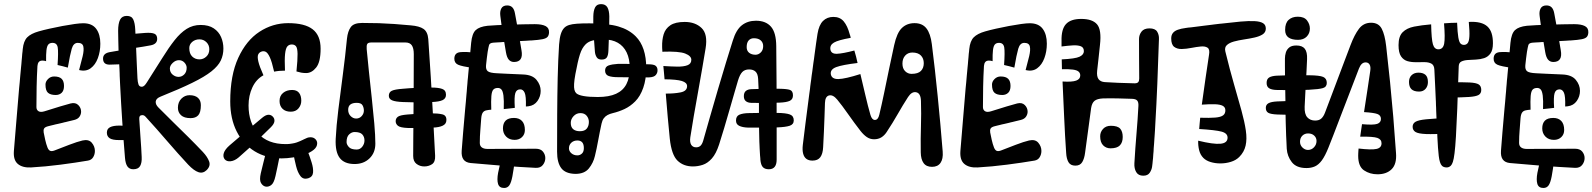

<svg xmlns="http://www.w3.org/2000/svg" viewBox="-20 -820 7912 954"><path d="M49 -70Q54.5 -136.5 61.2 -217.5Q68 -298.5 75 -382Q75.5 -387 76 -392Q76.5 -397 77 -402Q77.5 -407 78 -412Q78.5 -418 79 -423.8Q79.5 -429.5 80 -435.5Q80.5 -441.5 81 -447Q82 -456.5 82.8 -465.8Q83.5 -475 84.5 -484.5Q85.5 -493 86.2 -501.5Q87 -510 87.5 -518Q88.5 -527 89.2 -535.8Q90 -544.5 90.5 -552.5Q91.5 -558.5 92 -564.5Q92.5 -570.5 93 -576Q97 -616 115.2 -634.5Q133.5 -653 172 -664Q194.5 -670.5 225.8 -677.5Q257 -684.5 290.2 -690.8Q323.5 -697 351 -700.8Q378.5 -704.5 393.5 -704.5Q437.5 -704.5 458 -676.8Q478.5 -649 478.5 -603Q478.5 -564 466.2 -531Q454 -498 430.5 -480.8Q407 -463.5 373 -472Q383.5 -510.5 390.8 -541Q398 -571.5 394 -589.2Q390 -607 366.5 -607Q345 -607 336.5 -578Q328 -549 317 -484Q303.5 -488 292 -490.8Q280.5 -493.5 266 -497Q270.5 -561.5 266.8 -584.2Q263 -607 241 -607Q227 -607 220 -598.8Q213 -590.5 210.8 -570.5Q208.5 -550.5 209 -516Q204.5 -517.5 200 -518.2Q195.5 -519 191 -519Q178.5 -519 172.8 -512Q167 -505 166 -492Q163 -441 162 -389.2Q161 -337.5 161 -288Q161 -274 171.2 -267.5Q181.5 -261 201 -267Q246 -281.5 280 -291.5Q314 -301.5 331 -306Q355 -312 369 -298Q383 -284 383 -265Q383 -252 375 -240.2Q367 -228.5 349 -224Q342.5 -222.5 335.8 -220.8Q329 -219 322 -217.5Q318 -216.5 314 -215.5Q310 -214.5 306 -213.5Q302.5 -213 299.5 -212.2Q296.5 -211.5 293.5 -210.5Q288.5 -209.5 284 -208.2Q279.5 -207 274.5 -206Q272.5 -205.5 270.2 -205Q268 -204.5 265.8 -204Q263.5 -203.5 261 -203Q258.5 -202.5 256.2 -202Q254 -201.5 251.5 -200.8Q249 -200 246.5 -199.5Q239.5 -198 232.8 -196.2Q226 -194.5 220 -193Q203.5 -189 199.2 -181.5Q195 -174 197 -162Q199.5 -148 204.5 -125.8Q209.5 -103.5 216 -87Q221.5 -73.5 229.5 -70.5Q237.5 -67.5 250 -72Q283 -85 323.8 -100.5Q364.5 -116 390 -122Q420.5 -129 436 -110.8Q451.5 -92.5 451.5 -70Q451.5 -53 443 -39Q434.5 -25 417 -22Q355.5 -11.5 280.5 -1.8Q205.5 8 134 12Q91.5 14 68.5 -5.5Q45.5 -25 49 -70ZM229 -60 294 -62Q297 -46.5 295.8 -34.8Q294.5 -23 288 -15.8Q281.5 -8.5 269 -7Q255 -5 246.5 -11.5Q238 -18 234 -30.8Q230 -43.5 229 -60ZM343 -54Q342.5 -58.5 341.8 -63Q341 -67.5 341 -72Q341 -82 347.2 -89.5Q353.5 -97 370 -100Q385 -103 394.5 -100.2Q404 -97.5 406 -86Q407 -82.5 407.8 -78.2Q408.5 -74 409 -70Q411.5 -57.5 405 -48.2Q398.5 -39 382 -35Q363.5 -31.5 354.5 -35.2Q345.5 -39 343 -54ZM257 -348Q231 -348 218.5 -359Q206 -370 206 -400Q206 -414.5 218.5 -427.2Q231 -440 249 -440Q274.5 -440 286.2 -428.5Q298 -417 298 -393Q298 -370 286.5 -359Q275 -348 257 -348ZM275 -653Q275 -659 280.8 -664.2Q286.5 -669.5 297 -670Q305.5 -671 313.2 -668Q321 -665 321 -658Q321 -656 321 -652Q321 -648 321 -645Q321 -637 314.5 -632Q308 -627 299 -626Q291 -625.5 283.5 -628.8Q276 -632 275 -641Q275 -644 275 -647Q275 -650 275 -653ZM152 -588 147 -548Q134.5 -549.5 128.5 -555Q122.5 -560.5 123 -571Q124 -583 132.5 -585.5Q141 -588 152 -588Z M601 -36Q593.5 -126 587.5 -216Q581.5 -306 577 -396Q576.5 -404.5 576.2 -412.2Q576 -420 575.5 -428Q575 -435 574.8 -442.2Q574.5 -449.5 574.5 -456Q574 -469 573.5 -481.2Q573 -493.5 572 -506Q572 -511.5 571.5 -517Q571 -522.5 570.8 -528Q570.5 -533.5 570 -539Q570 -544 569.8 -549.2Q569.5 -554.5 569.5 -559.8Q569.5 -565 569 -570Q568.5 -594 567.8 -618.5Q567 -643 567 -667Q567 -703 576.5 -722Q586 -741 610 -741Q634 -741 642.2 -723.2Q650.5 -705.5 652 -673Q654.5 -627.5 656.2 -582.8Q658 -538 659.8 -498.8Q661.5 -459.5 663 -431Q664 -412.5 668 -400.8Q672 -389 684 -389Q691.5 -389 697.5 -394.8Q703.5 -400.5 710 -411Q753 -478 785.8 -530.8Q818.5 -583.5 847.5 -620.2Q876.5 -657 907.5 -676.5Q938.5 -696 977 -696Q1017 -696 1042 -679.2Q1067 -662.5 1078.5 -635.8Q1090 -609 1090 -579Q1090 -546.5 1077 -519.2Q1064 -492 1030.2 -465.2Q996.5 -438.5 935.2 -408.5Q874 -378.5 778 -340Q755.5 -331 753.8 -316Q752 -301 767 -286Q804 -248.5 841.2 -212.2Q878.5 -176 915.2 -139.5Q952 -103 988 -65Q1010.5 -41 1019 -18.2Q1027.5 4.5 1007 25Q988.5 43 966 35.5Q943.5 28 915 -2Q862.5 -58.5 811.2 -118.2Q760 -178 706 -237Q701 -243 696.8 -245.5Q692.5 -248 687 -248Q670.5 -248 672 -228Q675 -175.5 678.5 -131Q682 -86.5 684 -40Q685.5 -11.5 676.2 4.8Q667 21 642 21Q623.5 21 613.5 7.5Q603.5 -6 601 -36ZM927 -233Q895.5 -233 879.8 -247.2Q864 -261.5 864 -284.5Q864 -312.5 881.2 -329.8Q898.5 -347 921.5 -347Q949 -347 963.5 -334Q978 -321 978 -297.5Q978 -261.5 965 -247.2Q952 -233 927 -233ZM867 -438Q883 -438 895.2 -450Q907.5 -462 907.5 -483.5Q907.5 -497 896.5 -509Q885.5 -521 869 -521Q852.5 -521 838.2 -507.5Q824 -494 824 -480Q824 -460.5 837.8 -449.2Q851.5 -438 867 -438ZM971 -525Q990.5 -525 1005.2 -538.8Q1020 -552.5 1020 -575.5Q1020 -596 1005.8 -610.2Q991.5 -624.5 971 -624.5Q950 -624.5 935.2 -612Q920.5 -599.5 920.5 -581Q920.5 -553.5 935 -539.2Q949.5 -525 971 -525ZM956 -684Q957.5 -682.5 959 -681Q960.5 -679.5 962 -678Q966 -674.5 963.8 -669.5Q961.5 -664.5 957 -659Q952 -654 946.5 -651.5Q941 -649 938 -652Q936.5 -653.5 935.5 -654.5Q934.5 -655.5 933 -657Q928.5 -661.5 930 -667.8Q931.5 -674 936 -679Q940.5 -683.5 946.8 -685.2Q953 -687 956 -684ZM573 -196Q587.5 -196 601 -195.2Q614.5 -194.5 628 -192Q641.5 -190 647.8 -182.5Q654 -175 654 -157Q654 -140.5 646.8 -134.5Q639.5 -128.5 626 -126Q615.5 -124.5 601 -124.2Q586.5 -124 572 -124Q538.5 -124 524.8 -133.2Q511 -142.5 511 -161Q511 -180 527 -188Q543 -196 573 -196ZM639 -580 621 -650Q671.5 -654.5 702.2 -656.5Q733 -658.5 747 -652.5Q761 -646.5 761 -627Q761 -601 729 -594.8Q697 -588.5 639 -580ZM614 -575 632 -505Q556.5 -498.5 524.2 -498.8Q492 -499 492 -529Q492 -554.5 524.2 -560.8Q556.5 -567 614 -575Z M1380 -33Q1303 -33 1245.5 -68.2Q1188 -103.5 1156 -167Q1124 -230.5 1124 -316Q1124 -446 1163.8 -532.5Q1203.5 -619 1269 -662Q1334.5 -705 1412 -705Q1494 -705 1533.5 -674.5Q1573 -644 1573 -578Q1573 -512 1551 -484.5Q1529 -457 1501 -457Q1487.5 -457 1476.2 -459.2Q1465 -461.5 1453 -465Q1459 -524 1458.5 -552.5Q1458 -581 1450.8 -590Q1443.5 -599 1430 -599Q1416 -599 1407.8 -589.5Q1399.5 -580 1396.5 -552.2Q1393.5 -524.5 1396 -469Q1382.5 -469 1368.2 -467.8Q1354 -466.5 1342 -464Q1331 -513 1320.8 -535.2Q1310.5 -557.5 1300.5 -562.5Q1290.5 -567.5 1280 -564Q1268 -560 1263 -549.5Q1258 -539 1263.5 -514.8Q1269 -490.5 1289 -446Q1253 -426.5 1234 -385.8Q1215 -345 1215 -296Q1215 -209 1262.8 -156.5Q1310.5 -104 1399 -104Q1403.5 -104 1409 -104.2Q1414.5 -104.5 1419 -105Q1426 -106 1431.5 -106.8Q1437 -107.5 1443 -109Q1449 -110.5 1454.2 -112.2Q1459.5 -114 1464 -116Q1466.5 -117 1469 -118Q1471.5 -119 1474.2 -120.2Q1477 -121.5 1480 -123Q1482.5 -124 1485 -125.2Q1487.5 -126.5 1490 -127.8Q1492.5 -129 1495 -130Q1499.5 -132.5 1506.5 -135.2Q1513.5 -138 1523 -138Q1537.5 -138 1546.8 -129Q1556 -120 1556 -108Q1556 -89.5 1538.5 -75.5Q1521 -61.5 1493.8 -52Q1466.5 -42.5 1436.2 -37.8Q1406 -33 1380 -33ZM1429 -655Q1430 -650 1429.5 -646Q1429 -642 1429 -638Q1428.5 -632 1422.5 -629.5Q1416.5 -627 1409 -626Q1398.5 -624.5 1392.5 -629.5Q1386.5 -634.5 1384 -641Q1384 -645 1383.5 -649Q1383 -653 1383 -655Q1384 -662 1390.2 -667Q1396.5 -672 1406 -672Q1416 -671.5 1422.2 -666.8Q1428.5 -662 1429 -655ZM1121 -98Q1158 -129.5 1199.2 -164.8Q1240.5 -200 1283 -235Q1300.5 -249.5 1313.8 -249.8Q1327 -250 1336 -240Q1345 -230.5 1343.5 -217.2Q1342 -204 1326 -188Q1299.5 -162 1273.5 -136.8Q1247.5 -111.5 1220.8 -86.8Q1194 -62 1166 -38Q1146 -21 1126.2 -18.8Q1106.5 -16.5 1096 -29Q1086.5 -42 1092.2 -60Q1098 -78 1121 -98ZM1424.5 -265Q1398.5 -265 1383.8 -279.5Q1369 -294 1369 -318.5Q1369 -344 1386.8 -358.5Q1404.5 -373 1431.5 -373Q1454.5 -373 1465.8 -358.8Q1477 -344.5 1477 -319.5Q1477 -298 1463.2 -281.5Q1449.5 -265 1424.5 -265ZM1507 -74Q1519 -43 1528.2 -13.5Q1537.5 16 1535.5 37.5Q1533.5 59 1511 66Q1487 73 1473 55Q1459 37 1451.2 5.5Q1443.5 -26 1437 -59ZM1368 -37Q1363.5 -13 1358.5 10Q1353.5 33 1349 54Q1341 90.5 1326.8 100.2Q1312.5 110 1299 107Q1285.5 104 1276.8 89.2Q1268 74.5 1276 40Q1282 14.5 1288 -9.2Q1294 -33 1300 -57ZM1218 -578Q1222.5 -576 1225.8 -573.2Q1229 -570.5 1232 -568Q1236.5 -564.5 1235.2 -558.2Q1234 -552 1230 -545Q1225 -536 1217.5 -534Q1210 -532 1203 -534Q1201 -535.5 1198.8 -536.8Q1196.5 -538 1194.5 -539Q1192.5 -540 1191 -541Q1186 -545.5 1185.5 -553.8Q1185 -562 1191 -570Q1197 -577.5 1204.5 -579.8Q1212 -582 1218 -578Z M2142 -46Q2143.5 -15.5 2126.8 -4.2Q2110 7 2088 7Q2066.5 7 2049.8 -5.5Q2033 -18 2033 -45Q2033 -82 2033.5 -134.8Q2034 -187.5 2034.5 -252.8Q2035 -318 2035.5 -393.2Q2036 -468.5 2036 -551Q2036 -580.5 2026.2 -594.8Q2016.5 -609 1994 -609Q1952 -609 1910 -609Q1868 -609 1826 -609Q1809 -609 1804.8 -601.5Q1800.5 -594 1802 -576Q1806 -529 1813 -465Q1820 -401 1827.2 -333.5Q1834.5 -266 1839.8 -206Q1845 -146 1845 -106Q1845 -61 1816 -33Q1787 -5 1742 -5Q1691 -5 1668 -35.2Q1645 -65.5 1648 -130Q1651 -193 1661.2 -275.8Q1671.5 -358.5 1683.5 -449.5Q1695.5 -540.5 1704 -628Q1708 -665 1723 -685.5Q1738 -706 1779 -706Q1824 -706 1862.5 -704.8Q1901 -703.5 1939.2 -700.8Q1977.5 -698 2021 -694Q2064 -690.5 2084.5 -676.2Q2105 -662 2108 -626Q2114.5 -537.5 2120.5 -437.2Q2126.5 -337 2132 -236.5Q2137.5 -136 2142 -46ZM2004 -251Q2031 -253.5 2062.5 -255.2Q2094 -257 2121 -257Q2155.5 -257 2177.2 -252Q2199 -247 2198 -223Q2198 -204.5 2180.2 -195.8Q2162.5 -187 2131 -186Q2099 -184.5 2065.5 -184Q2032 -183.5 2008 -184Q1969 -185.5 1957.5 -194.8Q1946 -204 1946 -218Q1946 -231.5 1956.8 -239.8Q1967.5 -248 2004 -251ZM1982 -379Q2014.5 -382 2048.2 -383.5Q2082 -385 2124 -385Q2158.5 -385 2177.2 -378.2Q2196 -371.5 2196 -349Q2196 -330.5 2179.2 -322.5Q2162.5 -314.5 2125 -313Q2083 -311 2049 -311.2Q2015 -311.5 1982 -313Q1944.5 -314.5 1928.2 -321.5Q1912 -328.5 1912 -344Q1912 -361.5 1926.5 -368.8Q1941 -376 1982 -379ZM1749.5 -231Q1766 -231 1777 -243Q1788 -255 1788 -270.5Q1788 -285 1781.2 -297Q1774.5 -309 1752.5 -309Q1732 -309 1721 -300.8Q1710 -292.5 1710 -274Q1710 -255.5 1722.2 -243.2Q1734.5 -231 1749.5 -231ZM1752.5 -77Q1769 -77 1780 -91Q1791 -105 1791 -122Q1791 -140 1780.2 -152Q1769.5 -164 1741.5 -164Q1727.5 -164 1714.8 -152.2Q1702 -140.5 1702 -114Q1702 -102.5 1713 -89.8Q1724 -77 1752.5 -77ZM1997 -217Q1997 -217 1997 -217Q1997 -217 1997 -217Q1997 -217 1997 -217Q1997 -217 1997 -217Q1997 -217 1997 -217Q1997 -217 1997 -217Q1997 -217 1997 -217Q1997 -217 1997 -217ZM1806 -150Q1806 -150 1806 -150Q1806 -150 1806 -150Q1806 -150 1806 -150Q1806 -150 1806 -150Z M2274 -71Q2276.5 -106.5 2281.2 -162.2Q2286 -218 2291.5 -280.5Q2292 -286 2292.5 -291.2Q2293 -296.5 2293.5 -301.8Q2294 -307 2294.5 -312Q2295 -318 2295.5 -324Q2296 -330 2296.5 -336Q2297 -342 2297.5 -348Q2298.5 -357 2299.2 -366.2Q2300 -375.5 2300.5 -384.5Q2301.5 -393.5 2302.2 -402.5Q2303 -411.5 2303.5 -420Q2304.5 -428 2305.2 -435.8Q2306 -443.5 2306.5 -451Q2311.5 -502.5 2315.2 -543.8Q2319 -585 2321 -607Q2325.5 -653.5 2343.8 -670.5Q2362 -687.5 2403 -692Q2420 -693.5 2449.8 -695Q2479.5 -696.5 2514.2 -697.5Q2549 -698.5 2581.8 -699.2Q2614.5 -700 2637 -700Q2672.5 -700 2690.8 -690.5Q2709 -681 2708 -659Q2707.5 -645 2700.8 -637Q2694 -629 2675.5 -625.2Q2657 -621.5 2621 -619Q2618 -619 2613.8 -618.8Q2609.5 -618.5 2604.8 -618.2Q2600 -618 2594.5 -617.5Q2588 -617 2581 -616.8Q2574 -616.5 2566.5 -616Q2555.5 -615.5 2543.5 -614.8Q2531.5 -614 2520 -613.5Q2513 -613 2506.2 -612.5Q2499.5 -612 2492.5 -611.5Q2488 -611.5 2483.2 -611.2Q2478.5 -611 2474.2 -610.8Q2470 -610.5 2465.5 -610Q2455 -609.5 2446.2 -609Q2437.5 -608.5 2431 -608Q2413 -606.5 2410 -596Q2407 -585.5 2403 -562Q2401 -547 2398.8 -530.2Q2396.5 -513.5 2395 -496Q2393 -474.5 2403.8 -466Q2414.5 -457.5 2449 -456Q2464 -455.5 2499.2 -453.5Q2534.5 -451.5 2578 -450Q2625 -448.5 2645.8 -423.2Q2666.5 -398 2666.5 -368.5Q2666.5 -341 2650.5 -318.2Q2634.5 -295.5 2606 -292Q2601 -291.5 2598.5 -291.2Q2596 -291 2593 -291Q2594.5 -342 2587 -359Q2579.5 -376 2565 -376Q2546.5 -376 2540.5 -357.5Q2534.5 -339 2538 -284Q2526 -282.5 2511.8 -281Q2497.5 -279.5 2483 -278Q2484.5 -322.5 2481.5 -345Q2478.5 -367.5 2471.5 -375.2Q2464.5 -383 2454 -383Q2438.5 -383 2431 -374.5Q2423.5 -366 2421.5 -342.8Q2419.5 -319.5 2421 -275Q2414.5 -274.5 2408.5 -273.8Q2402.5 -273 2398 -272Q2385.5 -270 2379 -260.8Q2372.5 -251.5 2371 -231Q2369.5 -207 2366.8 -175Q2364 -143 2364 -110Q2364 -95 2374 -87.5Q2384 -80 2402 -80Q2464.5 -80 2522.2 -80.5Q2580 -81 2642 -81Q2666.5 -81 2678 -66.5Q2689.5 -52 2689.5 -34.5Q2689.5 -16 2677.5 -0.5Q2665.5 15 2642 14Q2562 10 2480.5 3.8Q2399 -2.5 2318 -10Q2294 -12.5 2283 -27.5Q2272 -42.5 2274 -71ZM2476 -44 2539 -31Q2532 24.5 2526 56Q2520 87.5 2510.8 100.8Q2501.5 114 2485 114Q2461 114 2454.8 94Q2448.5 74 2455 38.5Q2461.5 3 2476 -44ZM2569 -26Q2569 -30.5 2569 -35Q2569 -39.5 2569 -44Q2569 -54.5 2580.8 -60.8Q2592.5 -67 2606 -67Q2617.5 -67 2627 -62.2Q2636.5 -57.5 2637 -47Q2637 -42 2637 -37.2Q2637 -32.5 2637 -27Q2638 -15 2626.2 -8Q2614.5 -1 2601 -1Q2589 -1 2579 -7.2Q2569 -13.5 2569 -26ZM2537 -125Q2511 -125 2495 -141.2Q2479 -157.5 2479 -182Q2479 -207 2492.2 -220.5Q2505.5 -234 2534 -234Q2559.5 -234 2573.8 -218.8Q2588 -203.5 2588 -174Q2588 -152.5 2573.8 -138.8Q2559.5 -125 2537 -125ZM2466 -741Q2463 -763.5 2471 -778.2Q2479 -793 2500 -793Q2516.5 -793 2526 -783Q2535.5 -773 2539 -752Q2547.5 -708 2555.5 -662.5Q2563.5 -617 2571 -571Q2576.5 -541 2567 -526.5Q2557.5 -512 2534 -512Q2518.5 -512 2508.5 -523Q2498.5 -534 2494 -560Q2486 -605 2478.8 -650.5Q2471.5 -696 2466 -741ZM2347.5 -557 2328.5 -483Q2274.5 -490 2256 -498.5Q2237.5 -507 2237.5 -528Q2237.5 -557.5 2266.2 -560.8Q2295 -564 2347.5 -557Z M2839 -452Q2833.5 -422 2832.5 -403.2Q2831.5 -384.5 2834.2 -373.8Q2837 -363 2843 -357Q2853 -347.5 2879.8 -342.8Q2906.5 -338 2950 -338Q3006 -338 3041 -354Q3076 -370 3092.5 -402Q3109 -434 3109 -482Q3109 -527.5 3093.8 -559.2Q3078.5 -591 3049.8 -607.5Q3021 -624 2980 -624Q2946.5 -624 2925 -618.8Q2903.5 -613.5 2890 -600Q2881 -591 2874 -579Q2867 -567 2861.5 -549.8Q2856 -532.5 2850.5 -508.5Q2845 -484.5 2839 -452ZM2748 -66Q2748 -157.5 2748.5 -250.8Q2749 -344 2751 -432.5Q2753 -521 2758 -599Q2760.5 -632 2766.8 -651.5Q2773 -671 2784 -682Q2793 -691 2807.8 -695.8Q2822.5 -700.5 2846.8 -702.2Q2871 -704 2908 -704Q2999.5 -704 3052.5 -688.5Q3105.5 -673 3139 -639Q3164.5 -613.5 3177.8 -574Q3191 -534.5 3191 -482Q3191 -426.5 3176.2 -384Q3161.5 -341.5 3136 -316Q3111.5 -291.5 3083 -278.2Q3054.5 -265 3025 -258Q3010 -254.5 2998.8 -248.5Q2987.5 -242.5 2980 -232.2Q2972.5 -222 2969 -206Q2960 -165 2952.2 -122.2Q2944.5 -79.5 2936 -45Q2928 -10.5 2906 16.8Q2884 44 2839 44Q2789.5 43 2768.8 15.5Q2748 -12 2748 -66ZM2928 -738.5Q2928.5 -766.5 2936.8 -783Q2945 -799.5 2966.5 -799.5Q2988.5 -799.5 2997.8 -783.8Q3007 -768 3007.5 -738.5Q3007.5 -711.5 3006.8 -681Q3006 -650.5 3005 -621Q3004 -591.5 3003 -567.5Q3002 -544.5 2994.8 -534.2Q2987.5 -524 2969 -524Q2952 -524 2944.8 -535.5Q2937.5 -547 2936 -562.5Q2934 -588 2931.8 -618.5Q2929.5 -649 2928.5 -680.2Q2927.5 -711.5 2928 -738.5ZM3202 -500.5Q3228.5 -500.5 3237.5 -493.2Q3246.5 -486 3247 -473Q3248 -459 3239 -447.8Q3230 -436.5 3205 -435.5Q3199 -435.5 3177 -435.5Q3155 -435.5 3128 -435.8Q3101 -436 3079 -436.2Q3057 -436.5 3050.5 -436.5Q3021 -436.5 3004.2 -442.5Q2987.5 -448.5 2986.5 -468Q2986 -488.5 3004 -494.8Q3022 -501 3049.5 -502.5Q3056 -503 3077.8 -502.8Q3099.5 -502.5 3126 -502Q3152.5 -501.5 3174 -501Q3195.5 -500.5 3202 -500.5ZM2778 -74Q2788 -74 2793 -66.2Q2798 -58.5 2798 -42Q2798 -21 2793 -15Q2788 -9 2781 -9Q2779 -9 2776.8 -9Q2774.5 -9 2772 -9L2771 -74Q2772.5 -74 2774.5 -74Q2776.5 -74 2778 -74ZM2861 -168Q2885 -168 2895.5 -181Q2906 -194 2906 -214Q2906 -231.5 2895 -244.8Q2884 -258 2864 -258Q2844 -258 2830 -243Q2816 -228 2816 -209.5Q2816 -188 2828.2 -178Q2840.5 -168 2861 -168ZM2849 -48Q2861.5 -48 2871.2 -56.8Q2881 -65.5 2881 -84Q2881 -103.5 2872.8 -112.8Q2864.5 -122 2849 -122Q2830.5 -122 2818.8 -111Q2807 -100 2807 -83Q2807 -69 2819 -58.5Q2831 -48 2849 -48ZM3137 -414Q3146 -414 3151.5 -404.8Q3157 -395.5 3156 -385Q3155.5 -374 3151 -365Q3146.5 -356 3139 -356Q3137 -356 3135.2 -356Q3133.5 -356 3131 -356Q3120 -356 3114 -364.8Q3108 -373.5 3108 -384Q3108 -395.5 3113 -404.8Q3118 -414 3126 -414Q3128.5 -414 3131.2 -414Q3134 -414 3137 -414Z M3423 7Q3376 7 3346.2 -22Q3316.5 -51 3308 -131Q3303 -180.5 3297.8 -238.2Q3292.5 -296 3288 -355Q3329.5 -354.5 3361.8 -361Q3394 -367.5 3394 -392Q3394 -409.5 3368.2 -417.5Q3342.5 -425.5 3282 -426Q3280.5 -444 3279 -460.2Q3277.5 -476.5 3276 -492Q3313.5 -489.5 3345 -489Q3376.5 -488.5 3395.8 -495.8Q3415 -503 3415 -523Q3415 -542 3384.5 -554Q3354 -566 3271 -563Q3271 -567.5 3270.8 -571.5Q3270.5 -575.5 3270.2 -579.2Q3270 -583 3270 -587Q3269 -621.5 3277.5 -649.5Q3286 -677.5 3310.5 -694.2Q3335 -711 3382 -711Q3434.5 -711 3466 -680.8Q3497.5 -650.5 3486 -580Q3479.5 -540.5 3469.8 -484Q3460 -427.5 3448.8 -365Q3437.5 -302.5 3427.2 -243.2Q3417 -184 3410 -138Q3406.5 -114 3414.2 -101Q3422 -88 3439 -88Q3452.5 -88 3460.8 -96Q3469 -104 3474 -121Q3488 -170 3507 -236.8Q3526 -303.5 3547 -374.8Q3568 -446 3587.5 -510.2Q3607 -574.5 3621 -618Q3637.5 -672 3666.2 -694.5Q3695 -717 3736 -717Q3785 -717 3810.8 -687.5Q3836.5 -658 3837 -591Q3838 -503.5 3838.5 -406.2Q3839 -309 3839 -211.8Q3839 -114.5 3839 -27Q3839 -3 3829.2 9Q3819.5 21 3800 21Q3780.5 21 3770.5 10.5Q3760.5 0 3758 -27Q3758 -30 3757.8 -33.2Q3757.5 -36.5 3757.2 -40Q3757 -43.5 3756.5 -47Q3756 -55.5 3755.5 -64.2Q3755 -73 3754.5 -82Q3754 -90.5 3753.8 -98.8Q3753.5 -107 3753 -116Q3752.5 -143 3751.8 -172Q3751 -201 3751 -230Q3751 -240 3751 -249.2Q3751 -258.5 3751 -268Q3751 -275.5 3751 -282.5Q3751 -289.5 3751 -297Q3751 -329.5 3749.8 -366.5Q3748.5 -403.5 3747 -428Q3745.5 -453.5 3734 -464.2Q3722.5 -475 3702 -475Q3680.5 -475 3668.2 -462.2Q3656 -449.5 3647 -420Q3640.5 -398.5 3629.5 -360.2Q3618.5 -322 3605.2 -276Q3592 -230 3578.5 -184.5Q3565 -139 3553 -102Q3538 -56 3517 -32.5Q3496 -9 3471.8 -1Q3447.5 7 3423 7ZM3734 -548Q3748.5 -548 3760.2 -559.5Q3772 -571 3772 -591Q3772 -608.5 3760 -619.2Q3748 -630 3726 -630Q3709.5 -630 3699.8 -619Q3690 -608 3690 -586Q3690 -567.5 3702.2 -557.8Q3714.5 -548 3734 -548ZM3696 -186Q3669 -187 3653 -194.8Q3637 -202.5 3637 -221Q3637 -243 3654 -250.2Q3671 -257.5 3700 -258Q3737 -259 3771.2 -259.2Q3805.5 -259.5 3842 -259Q3885.5 -258.5 3904.8 -251.2Q3924 -244 3924 -222Q3924 -202 3904 -195.2Q3884 -188.5 3842 -187Q3810.5 -186 3769 -185.8Q3727.5 -185.5 3696 -186ZM3712 -309Q3695.5 -309.5 3685.8 -317.5Q3676 -325.5 3676 -342Q3676 -360 3686 -368.2Q3696 -376.5 3714 -377Q3757 -379 3787.8 -379.2Q3818.5 -379.5 3852 -379Q3890.5 -378.5 3905.2 -373.2Q3920 -368 3920 -346Q3920 -326.5 3904.2 -319Q3888.5 -311.5 3853 -310Q3817 -308.5 3782.2 -308.2Q3747.5 -308 3712 -309ZM3353 -601Q3337.5 -600.5 3327.2 -607.5Q3317 -614.5 3317 -631Q3317 -651.5 3324.2 -660.2Q3331.5 -669 3350 -671Q3358.5 -672 3367 -672.8Q3375.5 -673.5 3383.8 -674Q3392 -674.5 3400 -675Q3413.5 -676 3426.8 -670Q3440 -664 3440 -642Q3440 -622 3430.8 -613.2Q3421.5 -604.5 3404 -603Q3390 -601.5 3376.8 -601.2Q3363.5 -601 3353 -601ZM3444 -539Q3444 -539 3444 -539Q3444 -539 3444 -539Q3444 -539 3444 -539Q3444 -539 3444 -539Q3444 -539 3444 -539Q3444 -539 3444 -539Q3444 -539 3444 -539Q3444 -539 3444 -539Q3444 -539 3444 -539Q3444 -539 3444 -539Q3444 -539 3444 -539Q3444 -539 3444 -539ZM3382 -688Q3382 -688 3382 -688Q3382 -688 3382 -688Q3382 -688 3382 -688Q3382 -688 3382 -688Q3382 -688 3382 -688Q3382 -688 3382 -688Q3382 -688 3382 -688Q3382 -688 3382 -688ZM3559 -223Q3559 -223 3559 -223Q3559 -223 3559 -223Q3559 -223 3559 -223Q3559 -223 3559 -223Q3559 -223 3559 -223Q3559 -223 3559 -223Q3559 -223 3559 -223Q3559 -223 3559 -223Z M3969 -100Q3973.5 -136.5 3982.2 -206.8Q3991 -277 4001.5 -356Q4002.5 -362 4003.2 -367.8Q4004 -373.5 4004.8 -379.5Q4005.5 -385.5 4006 -391.5Q4007 -400 4008.2 -408Q4009.5 -416 4010.5 -424Q4011.5 -434.5 4013 -444.8Q4014.5 -455 4016 -465Q4017.5 -476 4018.8 -486.5Q4020 -497 4021.5 -507Q4023 -517 4024.5 -527Q4026 -537 4027 -546.5Q4031.5 -579.5 4035.2 -606.5Q4039 -633.5 4042 -652Q4049 -695.5 4069.2 -715.8Q4089.5 -736 4121 -736Q4153.5 -736 4172.2 -713.8Q4191 -691.5 4202 -650Q4203.5 -645.5 4205 -640.8Q4206.5 -636 4207 -632Q4145 -621 4123.8 -608.5Q4102.5 -596 4106 -574Q4110 -551.5 4139 -552.8Q4168 -554 4225 -569Q4229.5 -555 4233.5 -539.2Q4237.5 -523.5 4241 -507Q4166 -498 4135.5 -486.8Q4105 -475.5 4108 -452Q4112 -426.5 4145.8 -427.2Q4179.5 -428 4255 -452Q4268 -398.5 4280 -346.2Q4292 -294 4305 -249Q4312.5 -224 4327 -224Q4343 -224 4349 -250Q4360.5 -298 4373 -358Q4385.5 -418 4398.2 -480Q4411 -542 4423 -596Q4436.5 -657.5 4461.5 -681.2Q4486.5 -705 4524 -705Q4563 -705 4583.2 -679Q4603.5 -653 4610 -601Q4625.5 -479 4639.2 -341.8Q4653 -204.5 4664 -67Q4667 -30.5 4653.2 -10.8Q4639.5 9 4611 9Q4582.5 9 4569 -9.8Q4555.5 -28.5 4555 -63Q4554 -133 4556 -193.8Q4558 -254.5 4556 -318Q4555 -356.5 4532.8 -361.5Q4510.5 -366.5 4492 -338Q4465.5 -297 4440.8 -253.5Q4416 -210 4385 -163Q4374 -146.5 4358.8 -137.2Q4343.5 -128 4323 -128Q4303 -128 4287 -139Q4271 -150 4256 -169Q4223 -211.5 4193.5 -253.8Q4164 -296 4140 -325Q4119 -350.5 4099.5 -345.8Q4080 -341 4079 -308Q4078 -278.5 4076.8 -241.5Q4075.5 -204.5 4073.8 -165.2Q4072 -126 4070 -89Q4068.5 -56 4056 -39Q4043.5 -22 4017 -22Q3998 -22 3986.5 -30.8Q3975 -39.5 3970.5 -57Q3966 -74.5 3969 -100ZM4509 -453Q4541.5 -453 4555.8 -467.5Q4570 -482 4570 -506Q4570 -529.5 4555.8 -544.2Q4541.5 -559 4513 -559Q4491.5 -559 4477.8 -544Q4464 -529 4464 -504Q4464 -479.5 4477.5 -466.2Q4491 -453 4509 -453ZM4327 -161Q4312 -161 4303 -168.8Q4294 -176.5 4294 -192Q4294 -205 4303 -213Q4312 -221 4327 -221Q4338.5 -221 4346.2 -212.5Q4354 -204 4354 -194Q4354 -177 4345.5 -169Q4337 -161 4327 -161ZM4629 -63Q4624 -63 4618.8 -63Q4613.5 -63 4608 -63Q4599 -63 4591.5 -69Q4584 -75 4584 -95Q4584 -112.5 4593.8 -118.2Q4603.5 -124 4610 -124Q4614.5 -124 4619.5 -124Q4624.5 -124 4629 -124Q4642 -123.5 4648.5 -113.2Q4655 -103 4655 -91Q4655 -76 4648.5 -69.5Q4642 -63 4629 -63Z M4752 -70Q4757.5 -136.5 4764.2 -217.5Q4771 -298.5 4778 -382Q4778.5 -387 4779 -392Q4779.5 -397 4780 -402Q4780.5 -407 4781 -412Q4781.5 -418 4782 -423.8Q4782.5 -429.5 4783 -435.5Q4783.5 -441.5 4784 -447Q4785 -456.5 4785.8 -465.8Q4786.5 -475 4787.5 -484.5Q4788.5 -493 4789.2 -501.5Q4790 -510 4790.5 -518Q4791.5 -527 4792.2 -535.8Q4793 -544.5 4793.5 -552.5Q4794.5 -558.5 4795 -564.5Q4795.5 -570.5 4796 -576Q4800 -616 4818.2 -634.5Q4836.5 -653 4875 -664Q4897.5 -670.5 4928.8 -677.5Q4960 -684.5 4993.2 -690.8Q5026.5 -697 5054 -700.8Q5081.5 -704.5 5096.5 -704.5Q5140.5 -704.5 5161 -676.8Q5181.5 -649 5181.5 -603Q5181.5 -564 5169.2 -531Q5157 -498 5133.5 -480.8Q5110 -463.5 5076 -472Q5086.5 -510.5 5093.8 -541Q5101 -571.5 5097 -589.2Q5093 -607 5069.5 -607Q5048 -607 5039.5 -578Q5031 -549 5020 -484Q5006.5 -488 4995 -490.8Q4983.5 -493.5 4969 -497Q4973.5 -561.5 4969.8 -584.2Q4966 -607 4944 -607Q4930 -607 4923 -598.8Q4916 -590.5 4913.8 -570.5Q4911.5 -550.5 4912 -516Q4907.5 -517.5 4903 -518.2Q4898.5 -519 4894 -519Q4881.5 -519 4875.8 -512Q4870 -505 4869 -492Q4866 -441 4865 -389.2Q4864 -337.5 4864 -288Q4864 -274 4874.2 -267.5Q4884.5 -261 4904 -267Q4949 -281.5 4983 -291.5Q5017 -301.5 5034 -306Q5058 -312 5072 -298Q5086 -284 5086 -265Q5086 -252 5078 -240.2Q5070 -228.5 5052 -224Q5045.5 -222.5 5038.8 -220.8Q5032 -219 5025 -217.5Q5021 -216.5 5017 -215.5Q5013 -214.5 5009 -213.5Q5005.5 -213 5002.5 -212.2Q4999.5 -211.5 4996.5 -210.5Q4991.5 -209.5 4987 -208.2Q4982.5 -207 4977.5 -206Q4975.5 -205.5 4973.2 -205Q4971 -204.5 4968.8 -204Q4966.5 -203.5 4964 -203Q4961.5 -202.5 4959.2 -202Q4957 -201.5 4954.5 -200.8Q4952 -200 4949.5 -199.5Q4942.5 -198 4935.8 -196.2Q4929 -194.5 4923 -193Q4906.5 -189 4902.2 -181.5Q4898 -174 4900 -162Q4902.5 -148 4907.5 -125.8Q4912.5 -103.5 4919 -87Q4924.5 -73.5 4932.5 -70.5Q4940.5 -67.5 4953 -72Q4986 -85 5026.8 -100.5Q5067.5 -116 5093 -122Q5123.5 -129 5139 -110.8Q5154.5 -92.5 5154.5 -70Q5154.5 -53 5146 -39Q5137.5 -25 5120 -22Q5058.5 -11.5 4983.5 -1.8Q4908.5 8 4837 12Q4794.5 14 4771.5 -5.5Q4748.5 -25 4752 -70ZM4932 -60 4997 -62Q5000 -46.5 4998.8 -34.8Q4997.5 -23 4991 -15.8Q4984.5 -8.5 4972 -7Q4958 -5 4949.5 -11.5Q4941 -18 4937 -30.8Q4933 -43.5 4932 -60ZM5046 -54Q5045.5 -58.5 5044.8 -63Q5044 -67.5 5044 -72Q5044 -82 5050.2 -89.5Q5056.5 -97 5073 -100Q5088 -103 5097.5 -100.2Q5107 -97.5 5109 -86Q5110 -82.5 5110.8 -78.2Q5111.5 -74 5112 -70Q5114.5 -57.5 5108 -48.2Q5101.5 -39 5085 -35Q5066.5 -31.5 5057.5 -35.2Q5048.5 -39 5046 -54ZM4960 -348Q4934 -348 4921.5 -359Q4909 -370 4909 -400Q4909 -414.5 4921.5 -427.2Q4934 -440 4952 -440Q4977.5 -440 4989.2 -428.5Q5001 -417 5001 -393Q5001 -370 4989.5 -359Q4978 -348 4960 -348ZM4978 -653Q4978 -659 4983.8 -664.2Q4989.5 -669.5 5000 -670Q5008.5 -671 5016.2 -668Q5024 -665 5024 -658Q5024 -656 5024 -652Q5024 -648 5024 -645Q5024 -637 5017.5 -632Q5011 -627 5002 -626Q4994 -625.5 4986.5 -628.8Q4979 -632 4978 -641Q4978 -644 4978 -647Q4978 -650 4978 -653ZM4855 -588 4850 -548Q4837.5 -549.5 4831.5 -555Q4825.5 -560.5 4826 -571Q4827 -583 4835.5 -585.5Q4844 -588 4855 -588Z M5738.5 -626Q5735 -513.5 5730.5 -404.8Q5726 -296 5720.5 -205Q5719 -181 5718.8 -172.8Q5718.5 -164.5 5717.5 -153Q5717 -146.5 5716.8 -142.5Q5716.5 -138.5 5716.2 -134.5Q5716 -130.5 5715.5 -124Q5715 -114.5 5714.2 -104.2Q5713.5 -94 5712.5 -84Q5712 -75 5711.8 -68.2Q5711.5 -61.5 5710.5 -54Q5710 -43 5709.2 -34.8Q5708.5 -26.5 5707.5 -19Q5707 -12.5 5706.5 -8Q5706 -3.5 5704.5 8Q5702.5 23.5 5692.8 38.2Q5683 53 5660.5 53Q5636 53 5625.5 35Q5615 17 5616.5 -9Q5621 -86.5 5627 -156.5Q5633 -226.5 5636.5 -294Q5637.5 -312 5630.5 -320.2Q5623.5 -328.5 5604.5 -329Q5574.5 -330 5536.2 -331Q5498 -332 5460.5 -331Q5431.5 -329.5 5418.5 -319Q5405.5 -308.5 5401.5 -283Q5395.5 -239.5 5388 -182.5Q5380.5 -125.5 5371.5 -61Q5368 -32.5 5357.5 -14.8Q5347 3 5323.5 3Q5299 3 5289 -14.2Q5279 -31.5 5277.5 -60Q5271.5 -146.5 5267.5 -238Q5263.5 -329.5 5259.5 -415Q5307 -412 5327.2 -419.5Q5347.5 -427 5347.5 -445Q5347.5 -457 5339.2 -464.2Q5331 -471.5 5311 -474.2Q5291 -477 5256.5 -476Q5256.5 -486.5 5256 -499.8Q5255.5 -513 5255.5 -525Q5322.5 -528 5344 -538.2Q5365.5 -548.5 5365.5 -565.5Q5365.5 -584.5 5350.2 -590.2Q5335 -596 5310 -594.5Q5285 -593 5254.5 -589Q5254.5 -595 5254.5 -600.8Q5254.5 -606.5 5254.5 -616Q5253 -674.5 5276.5 -700.2Q5300 -726 5352.5 -726Q5408 -726 5431 -699Q5454 -672 5445.5 -597Q5442 -562.5 5438.2 -528.5Q5434.5 -494.5 5431.5 -469Q5428.5 -440.5 5438.2 -427Q5448 -413.5 5469.5 -412Q5502.5 -410 5536 -408.5Q5569.5 -407 5617.5 -406Q5630.5 -406 5635.5 -411.8Q5640.5 -417.5 5640.5 -430Q5640 -479 5639.8 -527.5Q5639.5 -576 5639.5 -626Q5639.5 -646.5 5651.8 -662.8Q5664 -679 5691.5 -679Q5719.5 -679 5729.5 -663Q5739.5 -647 5738.5 -626ZM5499.5 -195Q5533 -195 5545.8 -180.8Q5558.5 -166.5 5558.5 -139.5Q5558.5 -112 5544.2 -97.5Q5530 -83 5497.5 -83Q5476 -83 5461.2 -98Q5446.5 -113 5446.5 -143Q5446.5 -164 5460.8 -179.5Q5475 -195 5499.5 -195ZM5306.5 -120Q5294.5 -120 5288.5 -129.8Q5282.5 -139.5 5282.5 -159Q5282.5 -177 5289.2 -187Q5296 -197 5309.5 -197Q5315 -197 5319.8 -197Q5324.5 -197 5330.5 -197Q5342.5 -197 5347.5 -186.5Q5352.5 -176 5352.5 -160Q5352.5 -140 5345.5 -130Q5338.5 -120 5323.5 -120Q5319 -120 5315 -120Q5311 -120 5306.5 -120ZM5678.5 -667Q5705 -667 5717.2 -654.5Q5729.5 -642 5729.5 -629Q5729.5 -603 5719.5 -592.5Q5709.5 -582 5694 -582Q5668 -582 5656.2 -595.5Q5644.5 -609 5644.5 -636Q5644.5 -650 5653.8 -658.5Q5663 -667 5678.5 -667ZM5316 -25.5Q5306.5 -25.5 5301.8 -34.2Q5297 -43 5297 -53.5Q5297 -65 5301.8 -74.5Q5306.5 -84 5317 -84.5Q5321 -84.5 5324.8 -85Q5328.5 -85.5 5332 -85.5Q5342 -86.5 5346.5 -77.8Q5351 -69 5351 -57.5Q5351 -46.5 5345.8 -36Q5340.5 -25.5 5329 -25.5Q5326 -25.5 5322.5 -25.5Q5319 -25.5 5316 -25.5Z M6043.5 -8Q6018 -8 5995.5 -14.8Q5973 -21.5 5959.5 -35Q5951.5 -43 5946.2 -52.8Q5941 -62.5 5938.2 -73.8Q5935.5 -85 5934.2 -97Q5933 -109 5933.5 -121Q6008.5 -102.5 6044 -105.8Q6079.5 -109 6079.5 -136Q6079.5 -158 6049.5 -166Q6019.5 -174 5938.5 -179Q5939.5 -191 5940.8 -207Q5942 -223 5943.5 -235Q5990.5 -233.5 6018 -235.8Q6045.5 -238 6057.2 -246.8Q6069 -255.5 6068.5 -273Q6068 -287.5 6055.5 -294.2Q6043 -301 6017.2 -302Q5991.5 -303 5951.5 -300Q5961.5 -370.5 5970 -431.2Q5978.5 -492 5987.5 -549Q5992 -575 5980 -583Q5968 -591 5946.5 -589Q5925 -587 5899.8 -582Q5874.5 -577 5851.8 -576.5Q5829 -576 5814.2 -587.2Q5799.5 -598.5 5799.5 -629Q5799.5 -645.5 5807.8 -656Q5816 -666.5 5832.2 -672.2Q5848.5 -678 5871.5 -681Q5877 -682 5883.5 -682.8Q5890 -683.5 5897 -684Q5907 -685 5914.8 -686.2Q5922.5 -687.5 5929 -688Q5947.5 -690.5 5964.2 -692.5Q5981 -694.5 6001 -697Q6004.5 -697.5 6008.2 -698Q6012 -698.5 6016.2 -699Q6020.5 -699.5 6024.5 -700Q6029 -700.5 6033.2 -701Q6037.5 -701.5 6041.2 -702Q6045 -702.5 6047.5 -702.5Q6102.5 -709 6144.2 -712.8Q6186 -716.5 6213.8 -715Q6241.5 -713.5 6255.5 -705Q6269.5 -696.5 6269.5 -678Q6269.5 -659.5 6253.8 -649.2Q6238 -639 6213.2 -633.5Q6188.5 -628 6161.5 -624Q6134.5 -620 6111.5 -613.8Q6088.5 -607.5 6076 -596Q6063.5 -584.5 6068.5 -564Q6091 -472 6112 -399.5Q6133 -327 6148.5 -270.8Q6164 -214.5 6170.2 -171.8Q6176.5 -129 6169.2 -96.8Q6162 -64.5 6137.5 -40Q6121 -23.5 6095.8 -15.8Q6070.5 -8 6043.5 -8ZM6024.5 -624Q6012.5 -624 6005.5 -630Q5998.5 -636 5998.5 -647Q5998.5 -658.5 6005.2 -665.2Q6012 -672 6022.5 -672Q6034 -672 6040.2 -665.8Q6046.5 -659.5 6046.5 -651Q6046.5 -638.5 6040 -631.2Q6033.5 -624 6024.5 -624ZM6074.5 -27 6080.5 -103Q6097 -101 6107.8 -97.5Q6118.5 -94 6123.8 -87.2Q6129 -80.5 6129 -68Q6129 -48.5 6123 -39.5Q6117 -30.5 6105 -28.2Q6093 -26 6074.5 -27ZM6081.5 -434 6063.5 -368Q6049 -372 6040 -376Q6031 -380 6027 -386Q6023 -392 6023 -400.5Q6023 -421 6030 -429Q6037 -437 6050 -437.2Q6063 -437.5 6081.5 -434Z M6471.5 15Q6421.5 15 6398.8 -14.2Q6376 -43.5 6373.5 -81Q6372.5 -101 6372 -115.2Q6371.5 -129.5 6370.5 -146Q6370 -162 6369.5 -177.8Q6369 -193.5 6368.5 -209Q6368 -221.5 6368 -231Q6368 -240.5 6367.5 -259Q6367 -269 6367 -276.5Q6367 -284 6367 -296Q6367 -304 6367 -312.2Q6367 -320.5 6366.8 -328.8Q6366.5 -337 6366.5 -345Q6366.5 -361.5 6366 -377.5Q6365.5 -393.5 6365.5 -409Q6365 -431.5 6364.8 -452.5Q6364.5 -473.5 6364.5 -492.8Q6364.5 -512 6364.5 -529Q6364.5 -544 6369 -559Q6373.5 -574 6385.8 -584Q6398 -594 6421 -594Q6450.5 -594 6463.2 -577.8Q6476 -561.5 6474.5 -526Q6473.5 -499.5 6471.8 -467.5Q6470 -435.5 6468.2 -402.8Q6466.5 -370 6465 -340.8Q6463.5 -311.5 6462.5 -290Q6461 -253.5 6475.5 -237.2Q6490 -221 6514.5 -221Q6534 -221 6545 -230.8Q6556 -240.5 6563.5 -260Q6577 -295.5 6592.8 -337.5Q6608.5 -379.5 6625.5 -424.2Q6642.5 -469 6659 -513Q6675.5 -557 6690.5 -596Q6709.5 -646.5 6732.2 -676.8Q6755 -707 6792.5 -707Q6830 -707 6845.5 -677.2Q6861 -647.5 6867.5 -591Q6878 -499 6886.8 -412.8Q6895.5 -326.5 6902.8 -239.8Q6910 -153 6916.5 -59Q6920.5 -5 6895 20.5Q6869.5 46 6824.5 46Q6786.5 46 6757.5 26.5Q6728.5 7 6728.5 -46Q6728.5 -51.5 6728.8 -58Q6729 -64.5 6729.5 -70.8Q6730 -77 6730.5 -82Q6794.5 -74.5 6819.5 -80Q6844.5 -85.5 6844.5 -108Q6844.5 -127.5 6823.8 -134.8Q6803 -142 6738.5 -141Q6741 -158.5 6743.2 -174Q6745.5 -189.5 6747.5 -203Q6804.5 -198 6823 -204.5Q6841.5 -211 6841.5 -229Q6841.5 -247 6824 -253.5Q6806.5 -260 6757.5 -263Q6768 -332 6775 -377.2Q6782 -422.5 6788.5 -468Q6791.5 -489 6785 -499.5Q6778.5 -510 6765.5 -510Q6754.5 -510 6746.5 -502.5Q6738.5 -495 6732.5 -480Q6706.5 -412 6683 -351.2Q6659.5 -290.5 6640 -239.5Q6620.5 -188.5 6605.5 -149.5Q6590.5 -110.5 6580.5 -86Q6564 -45 6548 -23.2Q6532 -1.5 6513.5 6.8Q6495 15 6471.5 15ZM6787.5 -612Q6787.5 -612 6787.5 -612Q6787.5 -612 6787.5 -612Q6787.5 -612 6787.5 -612Q6787.5 -612 6787.5 -612Q6787.5 -612 6787.5 -612Q6787.5 -612 6787.5 -612Q6787.5 -612 6787.5 -612Q6787.5 -612 6787.5 -612ZM6819.5 18Q6804 17 6796.8 10.5Q6789.5 4 6789.5 -14Q6789.5 -31.5 6797 -38.5Q6804.5 -45.5 6818.5 -47Q6834.5 -48.5 6845.5 -49.2Q6856.5 -50 6865.5 -50Q6882 -50 6891.8 -43.5Q6901.5 -37 6901.5 -16Q6901.5 -1 6891.2 8Q6881 17 6869.5 18Q6854.5 18.5 6843.5 18.5Q6832.5 18.5 6819.5 18ZM6859 -216Q6854.5 -216 6852.2 -222.2Q6850 -228.5 6850 -254Q6850 -273.5 6853.2 -280.2Q6856.5 -287 6861 -287Q6864 -287 6867.2 -287Q6870.5 -287 6875 -287Q6884 -287 6889 -279.5Q6894 -272 6894 -253Q6894 -232 6888 -224Q6882 -216 6873 -216Q6869.5 -216 6866.2 -216Q6863 -216 6859 -216ZM6321.5 -373Q6297.5 -374 6285.5 -381.8Q6273.5 -389.5 6273.5 -408Q6273.5 -427 6285.8 -434.8Q6298 -442.5 6323.5 -444Q6341 -445 6368.8 -445.5Q6396.5 -446 6427.5 -446Q6458.5 -446 6485.5 -446Q6536.5 -445.5 6554.5 -437.8Q6572.5 -430 6572.5 -408Q6572.5 -388 6553 -382.2Q6533.5 -376.5 6484.5 -374Q6441 -372 6395.2 -372.2Q6349.5 -372.5 6321.5 -373ZM6327.5 -251Q6293 -252.5 6281.2 -259.8Q6269.5 -267 6269.5 -284Q6269.5 -300 6283 -307.2Q6296.5 -314.5 6325.5 -316Q6352 -317.5 6374 -317.8Q6396 -318 6414.5 -317Q6434 -316.5 6444.2 -309.5Q6454.5 -302.5 6454.5 -283Q6454.5 -267.5 6445 -259.2Q6435.5 -251 6414.5 -250Q6393 -249.5 6369.8 -250Q6346.5 -250.5 6327.5 -251ZM6429.5 -622Q6399 -622 6382.2 -633.8Q6365.5 -645.5 6365.5 -671.5Q6365.5 -705.5 6382.8 -721.2Q6400 -737 6428.5 -737Q6460.5 -737 6474.5 -718.2Q6488.5 -699.5 6488.5 -678Q6488.5 -654.5 6472.8 -638.2Q6457 -622 6429.5 -622ZM6479 -75Q6496.5 -75 6509 -88.2Q6521.5 -101.5 6521.5 -119.5Q6521.5 -135.5 6510 -146.2Q6498.5 -157 6479.5 -157Q6462.5 -157 6451 -145.8Q6439.5 -134.5 6439.5 -115.5Q6439.5 -98.5 6451.8 -86.8Q6464 -75 6479 -75Z M7168 12Q7162 12 7155.8 10.2Q7149.5 8.5 7145 4Q7138.5 -2.5 7134.8 -14.8Q7131 -27 7128.8 -45Q7126.5 -63 7125 -86.2Q7123.5 -109.5 7122 -138Q7121.5 -150.5 7121 -162Q7120.5 -173.5 7120 -184.5Q7119.5 -194 7119 -203.2Q7118.5 -212.5 7118 -221.5Q7117.5 -234.5 7117 -246.5Q7116.5 -258.5 7116 -270Q7116 -275 7115.8 -279.5Q7115.5 -284 7115.5 -288.5Q7115.5 -293 7115 -297Q7115 -302 7114.8 -306.8Q7114.5 -311.5 7114.5 -316.2Q7114.5 -321 7114 -325.5Q7112.5 -354.5 7111.2 -388Q7110 -421.5 7107 -474Q7106 -496 7092.8 -503.5Q7079.5 -511 7059.2 -511.2Q7039 -511.5 7016.5 -511Q6994 -510.5 6974 -516Q6954 -521.5 6941.5 -539.8Q6929 -558 6929 -596Q6929 -639.5 6949.5 -660Q6970 -680.5 7006.5 -687.8Q7043 -695 7091 -699Q7092.5 -625 7099.8 -600Q7107 -575 7127 -575Q7150.5 -575 7155.8 -603.5Q7161 -632 7155 -704Q7174 -705.5 7188.8 -706.2Q7203.5 -707 7220 -707Q7222 -657.5 7226 -634.2Q7230 -611 7236.8 -604Q7243.5 -597 7254 -597Q7265.5 -597 7272.5 -605.8Q7279.5 -614.5 7281 -639Q7282.5 -663.5 7278 -711Q7310.5 -713 7333.5 -707.2Q7356.5 -701.5 7370.8 -688.2Q7385 -675 7391.5 -654.2Q7398 -633.5 7398 -605Q7398 -571.5 7385.8 -554.5Q7373.5 -537.5 7354.5 -531.2Q7335.5 -525 7313.8 -524Q7292 -523 7272.8 -521.8Q7253.5 -520.5 7241 -514.2Q7228.5 -508 7228 -490Q7224 -365 7220.8 -280.2Q7217.5 -195.5 7214.2 -142Q7211 -88.5 7207.2 -58.8Q7203.5 -29 7199 -15.8Q7194.5 -2.5 7189 3Q7184.5 7.5 7179.2 9.8Q7174 12 7168 12ZM7031 -365Q7005.5 -365 6993.2 -376.8Q6981 -388.5 6981 -413Q6981 -434 6994 -446.5Q7007 -459 7028 -459Q7050.5 -459 7062.8 -448.2Q7075 -437.5 7075 -412Q7075 -392 7063.2 -378.5Q7051.5 -365 7031 -365ZM7185 -335V-411Q7248.5 -412 7282 -410.2Q7315.5 -408.5 7327.8 -400.2Q7340 -392 7340 -373Q7340 -355.5 7326.5 -348Q7313 -340.5 7279.2 -338.2Q7245.5 -336 7185 -335ZM7175 -234 7178 -157Q7105 -152.5 7066.2 -154Q7027.5 -155.5 7013.2 -164.2Q6999 -173 6999 -190Q6999 -206.5 7013.5 -215Q7028 -223.5 7066 -227.2Q7104 -231 7175 -234Z M7438 -71Q7440.5 -106.5 7445.2 -162.2Q7450 -218 7455.5 -280.5Q7456 -286 7456.5 -291.2Q7457 -296.5 7457.5 -301.8Q7458 -307 7458.5 -312Q7459 -318 7459.5 -324Q7460 -330 7460.5 -336Q7461 -342 7461.5 -348Q7462.5 -357 7463.2 -366.2Q7464 -375.5 7464.5 -384.5Q7465.5 -393.5 7466.2 -402.5Q7467 -411.5 7467.5 -420Q7468.5 -428 7469.2 -435.8Q7470 -443.5 7470.5 -451Q7475.5 -502.5 7479.2 -543.8Q7483 -585 7485 -607Q7489.5 -653.5 7507.8 -670.5Q7526 -687.5 7567 -692Q7584 -693.5 7613.8 -695Q7643.5 -696.5 7678.2 -697.5Q7713 -698.5 7745.8 -699.2Q7778.5 -700 7801 -700Q7836.5 -700 7854.8 -690.5Q7873 -681 7872 -659Q7871.5 -645 7864.8 -637Q7858 -629 7839.5 -625.2Q7821 -621.5 7785 -619Q7782 -619 7777.8 -618.8Q7773.5 -618.5 7768.8 -618.2Q7764 -618 7758.5 -617.5Q7752 -617 7745 -616.8Q7738 -616.5 7730.5 -616Q7719.5 -615.5 7707.5 -614.8Q7695.5 -614 7684 -613.5Q7677 -613 7670.2 -612.5Q7663.5 -612 7656.5 -611.5Q7652 -611.5 7647.2 -611.2Q7642.5 -611 7638.2 -610.8Q7634 -610.5 7629.5 -610Q7619 -609.5 7610.2 -609Q7601.5 -608.5 7595 -608Q7577 -606.5 7574 -596Q7571 -585.5 7567 -562Q7565 -547 7562.8 -530.2Q7560.5 -513.5 7559 -496Q7557 -474.5 7567.8 -466Q7578.5 -457.5 7613 -456Q7628 -455.5 7663.2 -453.5Q7698.5 -451.5 7742 -450Q7789 -448.5 7809.8 -423.2Q7830.5 -398 7830.5 -368.5Q7830.5 -341 7814.5 -318.2Q7798.5 -295.5 7770 -292Q7765 -291.5 7762.5 -291.2Q7760 -291 7757 -291Q7758.5 -342 7751 -359Q7743.5 -376 7729 -376Q7710.5 -376 7704.5 -357.5Q7698.5 -339 7702 -284Q7690 -282.5 7675.8 -281Q7661.5 -279.5 7647 -278Q7648.5 -322.5 7645.5 -345Q7642.5 -367.5 7635.5 -375.2Q7628.5 -383 7618 -383Q7602.5 -383 7595 -374.5Q7587.5 -366 7585.5 -342.8Q7583.5 -319.5 7585 -275Q7578.5 -274.5 7572.5 -273.8Q7566.5 -273 7562 -272Q7549.5 -270 7543 -260.8Q7536.5 -251.5 7535 -231Q7533.5 -207 7530.8 -175Q7528 -143 7528 -110Q7528 -95 7538 -87.5Q7548 -80 7566 -80Q7628.5 -80 7686.2 -80.5Q7744 -81 7806 -81Q7830.5 -81 7842 -66.5Q7853.5 -52 7853.5 -34.5Q7853.5 -16 7841.5 -0.5Q7829.5 15 7806 14Q7726 10 7644.5 3.8Q7563 -2.5 7482 -10Q7458 -12.5 7447 -27.5Q7436 -42.5 7438 -71ZM7640 -44 7703 -31Q7696 24.5 7690 56Q7684 87.5 7674.8 100.8Q7665.5 114 7649 114Q7625 114 7618.8 94Q7612.5 74 7619 38.5Q7625.5 3 7640 -44ZM7733 -26Q7733 -30.5 7733 -35Q7733 -39.5 7733 -44Q7733 -54.5 7744.8 -60.8Q7756.5 -67 7770 -67Q7781.5 -67 7791 -62.2Q7800.5 -57.5 7801 -47Q7801 -42 7801 -37.2Q7801 -32.5 7801 -27Q7802 -15 7790.2 -8Q7778.5 -1 7765 -1Q7753 -1 7743 -7.2Q7733 -13.5 7733 -26ZM7701 -125Q7675 -125 7659 -141.2Q7643 -157.5 7643 -182Q7643 -207 7656.2 -220.5Q7669.5 -234 7698 -234Q7723.5 -234 7737.8 -218.8Q7752 -203.5 7752 -174Q7752 -152.5 7737.8 -138.8Q7723.5 -125 7701 -125ZM7630 -741Q7627 -763.5 7635 -778.2Q7643 -793 7664 -793Q7680.5 -793 7690 -783Q7699.5 -773 7703 -752Q7711.5 -708 7719.5 -662.5Q7727.5 -617 7735 -571Q7740.5 -541 7731 -526.5Q7721.5 -512 7698 -512Q7682.5 -512 7672.5 -523Q7662.5 -534 7658 -560Q7650 -605 7642.8 -650.5Q7635.5 -696 7630 -741ZM7511.5 -557 7492.5 -483Q7438.5 -490 7420 -498.5Q7401.5 -507 7401.5 -528Q7401.5 -557.5 7430.2 -560.8Q7459 -564 7511.5 -557Z"/></svg>

Font: Kablammo
Style: Regular
Weight: 400
Designer: Travis Kochel, Lizy Gershenzon, Daria Petrova, Ethan Cohen
Foundry: Vectro Type Foundry
Version: Version 1.002